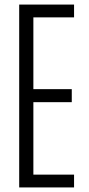

<svg xmlns="http://www.w3.org/2000/svg" viewBox="-20 -820 388 840"><path d="M64 0V-800H304V-744H126V-430H294V-373H126V-56H304V0Z"/></svg>

Font: Big Shoulders Text Light
Style: Regular
Weight: 300
Designer: Patric King
Foundry: XO Type Co
Version: Version 1.000; ttfautohint (v1.8.2)